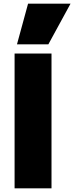

<svg xmlns="http://www.w3.org/2000/svg" viewBox="-20 -1020 402 1040"><path d="M59 -730H259V0H59ZM72 -780 132 -1000H362L242 -780Z"/></svg>

Font: Enso Black
Style: Regular
Weight: 900
Designer: Coji Morishita
Foundry: UNDERFOREST DESIGN
Version: Version 1.000